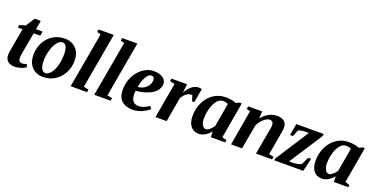

<svg xmlns="http://www.w3.org/2000/svg" viewBox="-22 -1401 4153 2119"><g transform="rotate(20 2054.0 -341.5)"><path d="M209 -52H207Q224 -52 261 -64L273 -30Q250 -14 213 -2Q177 10 144 10Q90 10 61 -16Q32 -42 32 -90Q32 -112 41 -162L85 -409H29L35 -441L104 -460L172 -564H243L225 -460H302L293 -409H216L171 -161Q164 -120 165 -101Q165 -76 177 -64Q189 -52 209 -52Z M422 -156 423 -157Q423 -109 438.5 -74.5Q454 -40 487 -40Q518 -40 548 -76Q578 -112 594.5 -174.5Q611 -237 611 -306Q611 -424 550 -424Q519 -424 489 -387Q459 -350 440.5 -286Q422 -222 422 -156ZM561 -472Q645 -472 694.5 -419Q744 -366 744 -280Q744 -197 708 -131.5Q672 -66 614 -30Q553 9 476 9Q392 9 343 -44Q294 -97 294 -184Q294 -267 329.5 -332.5Q365 -398 423 -434Q485 -472 561 -472Z M938 -44 996 -32 991 0H799L914 -650L870 -662L875 -694H1053Z M1215 -44 1273 -32 1268 0H1076L1191 -650L1147 -662L1152 -694H1330Z M1753 -371V-370Q1753 -326 1720 -289Q1688 -252 1627 -228Q1567 -204 1490 -198Q1489 -188 1487 -165Q1487 -50 1576 -50Q1611 -50 1642 -64Q1670 -76 1699 -96L1721 -65Q1676 -28 1627 -9Q1575 11 1530 11Q1445 11 1398 -33Q1352 -76 1352 -161Q1352 -245 1388 -317Q1424 -389 1483 -430Q1542 -471 1605 -471Q1673 -471 1713 -444Q1753 -417 1753 -371ZM1498 -247V-245Q1559 -251 1596 -288Q1634 -326 1634 -375Q1634 -396 1624 -406Q1614 -416 1600 -416Q1565 -416 1537 -367Q1509 -318 1498 -247Z M1988 -360 1989 -358Q2015 -409 2054 -440Q2092 -470 2131 -470Q2152 -470 2170 -465L2142 -301H2115L2094 -368Q2057 -368 2030 -350Q2003 -332 1977 -291L1926 0H1795L1868 -415L1811 -427L1816 -459H1999Z M2565 -44 2618 -28 2614 0H2445L2443 -67Q2415 -32 2378 -10Q2342 11 2305 11Q2244 11 2209 -33Q2175 -76 2175 -155Q2175 -240 2211 -314Q2247 -387 2310 -429Q2373 -471 2450 -471Q2519 -471 2573 -449L2613 -467H2639ZM2303 -171 2302 -173Q2302 -125 2319 -94Q2335 -64 2361 -64Q2380 -64 2405 -84Q2428 -103 2448 -132L2496 -407Q2474 -423 2435 -422Q2399 -422 2369 -388Q2339 -353 2321 -294Q2303 -234 2303 -171Z M3036 -354 3035 -357Q3035 -404 2991 -404Q2959 -404 2921 -370Q2883 -336 2863 -292L2811 -2H2682L2754 -417L2710 -429L2717 -461H2880L2876 -376Q2953 -474 3062 -472Q3110 -472 3139 -446Q3168 -420 3168 -374Q3168 -348 3156 -284L3114 -45L3170 -33L3164 -1H2975L3025 -279Q3036 -337 3036 -354Z M3191 0 3194 -23 3446 -414H3411Q3383 -414 3360 -410Q3335 -406 3323 -398L3293 -322H3258L3282 -459H3604L3600 -433L3348 -44H3388Q3415 -44 3445 -50Q3475 -56 3492 -67L3532 -154H3567L3531 0Z M4010 -44 4063 -28 4059 0H3890L3888 -67Q3860 -32 3823 -10Q3787 11 3750 11Q3689 11 3654 -33Q3620 -76 3620 -155Q3620 -240 3656 -314Q3692 -387 3755 -429Q3818 -471 3895 -471Q3964 -471 4018 -449L4058 -467H4084ZM3748 -171 3747 -173Q3747 -125 3764 -94Q3780 -64 3806 -64Q3825 -64 3850 -84Q3873 -103 3893 -132L3941 -407Q3919 -423 3880 -422Q3844 -422 3814 -388Q3784 -353 3766 -294Q3748 -234 3748 -171Z"/></g></svg>

Font: Libra Serif Modern
Style: Bold Italic
Weight: 700
Italic angle: -12°
Designer: Stefan Peev, Context Ltd
Foundry: Stefan Peev, Context Ltd
Version: Version 1.000